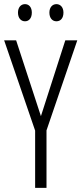

<svg xmlns="http://www.w3.org/2000/svg" viewBox="-20 -909 394 929"><path d="M67 -848C67 -822 81 -806 101 -806C120 -806 134 -821 134 -848C134 -874 120 -889 101 -889C81 -889 67 -873 67 -848ZM219 -848C219 -822 233 -806 253 -806C273 -806 287 -821 287 -848C287 -874 272 -889 253 -889C234 -889 219 -874 219 -848ZM178 -347 58 -714H0L150 -277V0H205V-278L354 -714H296Z"/></svg>

Font: Noto Sans Arabic UI XCn Lt
Style: Regular
Weight: 300
Width: 2
Designer: Monotype Design Team, Nadine Chahine and Nizar Qandah
Foundry: Monotype Imaging Inc.
Version: Version 2.010